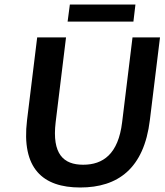

<svg xmlns="http://www.w3.org/2000/svg" viewBox="-20 -820 730 852"><path d="M100 -287C74 -72 170 12 336 12C503 12 619 -72 645 -287L690 -654H568L522 -278C505 -136 437 -89 349 -89C262 -89 210 -136 227 -278L273 -654H145ZM280 -724H572L581 -800H290Z"/></svg>

Font: Falling Sky
Style: ExtObl
Weight: 400
Designer: Paul D. Hunt
Foundry: Adobe Systems Incorporated
Version: Version 1.02